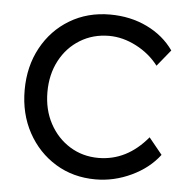

<svg xmlns="http://www.w3.org/2000/svg" viewBox="-44 -577 615 630"><g transform="rotate(5 263.0 -261.5)"><path d="M293 10Q219 10 161 -25.5Q103 -61 69.5 -122.5Q36 -184 36 -262Q36 -340 69.5 -401.5Q103 -463 161.5 -498Q220 -533 294 -533Q361 -533 416 -506.5Q471 -480 504 -433L460 -379Q431 -417 386.5 -440Q342 -463 297 -463Q244 -463 201.5 -437Q159 -411 135 -365.5Q111 -320 111 -262Q111 -204 135.5 -158.5Q160 -113 202 -87Q244 -61 296 -61Q390 -61 458 -143L502 -89Q468 -44 411 -17Q354 10 293 10Z"/></g></svg>

Font: Lexend Deca Light
Style: Regular
Weight: 300
Designer: Bonnie Shaver-Troup, Thomas Jockin
Foundry: Lexend
Version: Version 1.008; ttfautohint (v1.8.4.7-5d5b)